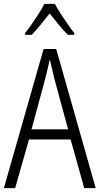

<svg xmlns="http://www.w3.org/2000/svg" viewBox="-20 -967 512 987"><path d="M413 0 343 -250H129L58 0H0L204 -715H269L472 0ZM258 -568Q253 -591 247 -615.5Q241 -640 236 -662Q231 -639 225.5 -615.5Q220 -592 214 -568L142 -302H330ZM262 -947Q274 -924 292.5 -895.5Q311 -867 330 -840Q349 -813 362 -797V-788H329Q306 -810 282 -840Q258 -870 235 -898Q213 -870 188.5 -839.5Q164 -809 143 -788H109V-797Q125 -817 143.5 -843.5Q162 -870 179.5 -897.5Q197 -925 208 -947Z"/></svg>

Font: Noto Sans Lao Looped Condensed Light
Style: Regular
Weight: 300
Width: 3
Designer: Mark Frömberg, Ben Mitchell
Foundry: The Fontpad Ltd
Version: Version 1.002; ttfautohint (v1.8.4.7-5d5b)